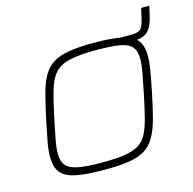

<svg xmlns="http://www.w3.org/2000/svg" viewBox="-94 -702 809 805"><g transform="rotate(-15 311.0 -300.0)"><path d="M448 -482 454 -510H516Q539 -510 550.5 -515.5Q562 -521 568 -535Q574 -549 579 -573L587 -608H622L616 -580Q610 -551 602 -532Q594 -513 582.5 -502Q571 -491 554 -486.5Q537 -482 512 -482ZM264 8Q185 8 139.5 -1.5Q94 -11 75 -35Q56 -59 56 -104Q56 -131 63 -168.5Q70 -206 80 -254Q94 -319 106 -365Q118 -411 135.5 -441Q153 -471 180 -487.5Q207 -504 249.5 -511Q292 -518 355 -518Q434 -518 479 -508.5Q524 -499 543 -475Q562 -451 562 -407Q562 -379 555.5 -341Q549 -303 539 -254Q526 -189 513.5 -143.5Q501 -98 483.5 -68Q466 -38 439 -21.5Q412 -5 370 1.5Q328 8 264 8ZM260 -24Q319 -24 357.5 -29.5Q396 -35 419.5 -49Q443 -63 457 -89Q471 -115 481.5 -155.5Q492 -196 504 -254Q514 -303 521 -340Q528 -377 528 -403Q528 -437 513 -455Q498 -473 461 -479.5Q424 -486 359 -486Q286 -486 244 -476.5Q202 -467 179.5 -442.5Q157 -418 143.5 -372Q130 -326 115 -254Q105 -206 98 -169.5Q91 -133 91 -107Q91 -74 106.5 -56Q122 -38 159 -31Q196 -24 260 -24Z"/></g></svg>

Font: Saira SemiExpanded Thin
Style: Italic
Weight: 250
Width: 6
Italic angle: -12°
Designer: Hector Gatti with collaboration of the Omnibus-Type team
Foundry: Omnibus-Type
Version: Version 1.101